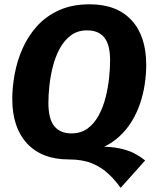

<svg xmlns="http://www.w3.org/2000/svg" viewBox="-20 -731 720 901"><path d="M303.4 17.2Q176.5 17.2 107 -57.7Q37.6 -132.6 37.6 -267Q37.6 -322.6 48.9 -383.7Q60.2 -444.8 85.7 -503Q111.2 -561.1 153.3 -607.9Q195.4 -654.8 256.8 -682.8Q318.2 -710.8 400.7 -710.8Q528 -710.8 597.1 -636.3Q666.2 -561.9 666.2 -426.2Q666.2 -383.5 659.5 -337.8Q652.9 -292.1 638 -247.2Q623.2 -202.4 598.5 -161.9Q573.8 -121.4 538.3 -89.1Q502.8 -56.8 454.8 -35.9L426.3 -2.7Q400.1 6.3 369.2 11.7Q338.3 17.2 303.4 17.2ZM661 22.1 546.1 150.5Q520.3 114.2 488.1 84.1Q456 54 411.7 35.6Q367.4 17.2 303.4 17.2L446.6 -42.9Q501.2 -42.9 539.7 -35Q578.2 -27.2 607.3 -12.7Q636.4 1.8 661 22.1ZM314.9 -105Q360.2 -105 391.6 -128.4Q423 -151.7 443.6 -190.4Q464.3 -229.1 475.8 -274.7Q487.2 -320.3 491.9 -365.4Q496.7 -410.6 496.7 -447.1Q496.7 -521.6 469.3 -555.1Q442 -588.5 388.9 -588.5Q344 -588.5 312.6 -565Q281.2 -541.5 260.5 -503.3Q239.8 -465.1 228.2 -419.6Q216.6 -374 211.9 -329.3Q207.1 -284.7 207.1 -249.1Q207.1 -172.2 235 -138.6Q262.8 -105 314.9 -105Z"/></svg>

Font: Fira Sans Variable
Style: Italic
Weight: 397
Italic angle: -8°
Designer: Carrois Corporate & Edenspiekermann AG
Foundry: Carrois Corporate GbR & Edenspiekermann AG
Version: Version 4.202